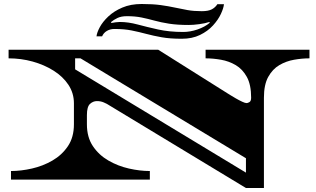

<svg xmlns="http://www.w3.org/2000/svg" viewBox="-20 -899 1584 961"><path d="M1211 42 515 -379Q514 -380 499 -386.5Q484 -393 465 -393Q446 -393 430.5 -379Q415 -365 415 -323V-277Q415 -212 445 -167.5Q475 -123 522.5 -95.5Q570 -68 625 -55.5Q680 -43 730 -43V0H35V-43Q85 -43 140 -55.5Q195 -68 242.5 -95.5Q290 -123 320 -167.5Q350 -212 350 -277V-382Q350 -433 322.5 -474.5Q295 -516 248 -545.5Q201 -575 143 -591Q85 -607 23 -607V-650H772L1120 -431Q1120 -431 1132 -423.5Q1144 -416 1160.5 -406.5Q1177 -397 1192 -390Q1207 -383 1214 -383Q1220 -383 1228.5 -388Q1237 -393 1237 -410Q1237 -475 1215.5 -514Q1194 -553 1160 -573Q1126 -593 1086 -600Q1046 -607 1009 -607V-650H1529V-607Q1492 -607 1452 -600Q1412 -593 1378 -573Q1344 -553 1322.5 -514Q1301 -475 1301 -410V42ZM1211 -35V-107L383 -607H356V-552ZM890 -705Q831 -705 789 -712.5Q747 -720 711.5 -729.5Q676 -739 639 -746.5Q602 -754 553 -754Q531 -754 514.5 -744Q498 -734 491 -717H463Q465 -736 479.5 -763Q494 -790 522 -816.5Q550 -843 592 -861Q634 -879 689 -879Q745 -879 784.5 -873.5Q824 -868 856 -861Q888 -854 919 -848.5Q950 -843 990 -843Q1023 -843 1040.5 -852.5Q1058 -862 1068 -878H1101Q1099 -858 1085.5 -829Q1072 -800 1046 -771.5Q1020 -743 981 -724Q942 -705 890 -705ZM897 -739Q932 -739 968.5 -751.5Q1005 -764 1030 -785L1028 -789Q1007 -782 977 -778Q947 -774 925 -774Q867 -774 826 -780.5Q785 -787 752.5 -796Q720 -805 688 -811.5Q656 -818 615 -818Q587 -818 568 -809Q549 -800 535 -788L538 -784Q549 -786 559.5 -787.5Q570 -789 580 -789Q622 -789 668.5 -776.5Q715 -764 771 -751.5Q827 -739 897 -739Z"/></svg>

Font: Diplomata
Style: Regular
Weight: 400
Designer: Eduardo Rodriguez Tunni
Foundry: Eduardo Rodriguez Tunni
Version: Version 1.002; ttfautohint (v1.8.4.7-5d5b);gftools[0.9.23]